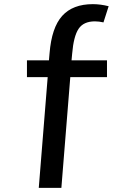

<svg xmlns="http://www.w3.org/2000/svg" viewBox="-20 -733 617 926"><path d="M325 -442H496V-361H319L276 173H167L210 -361H110V-442H216L219 -476Q229 -600 280 -656.5Q331 -713 428 -713Q464 -713 504 -703L479 -625Q457 -630 438 -630Q383 -630 359 -594Q335 -558 328 -474Z"/></svg>

Font: Martel Sans SemiBold
Style: Regular
Weight: 600
Designer: Dan Reynolds and Mathieu Réguer
Foundry: Dan Reynolds and Mathieu Réguer
Version: Version 1.002; ttfautohint (v1.1) -l 5 -r 5 -G 72 -x 0 -D la